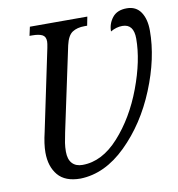

<svg xmlns="http://www.w3.org/2000/svg" viewBox="-82 -794 815 879"><g transform="rotate(-10 326.0 -354.5)"><path d="M84 -134Q84 -174 97 -228L176 -605Q180 -625 180 -634Q180 -657 164 -665Q148 -673 117 -673H105L114 -714H381L373 -673H361Q326 -673 304 -658.5Q282 -644 272 -600L189 -210Q183 -182 180 -162.5Q177 -143 177 -122Q177 -86 194 -67.5Q211 -49 242 -49Q333 -49 411.5 -136Q490 -223 537 -348.5Q584 -474 584 -576Q584 -644 531 -644Q503 -644 476 -628Q476 -664 498 -692Q520 -720 565 -720Q608 -720 630 -687.5Q652 -655 652 -601Q652 -473 593.5 -330Q535 -187 435.5 -89.5Q336 8 222 11Q151 11 117.5 -29Q84 -69 84 -134Z"/></g></svg>

Font: Noto Serif Narrow
Style: Italic
Weight: 400
Width: 4
Italic angle: -12°
Designer: Monotype Design Team
Foundry: Monotype Imaging Inc.
Version: Version 1.001